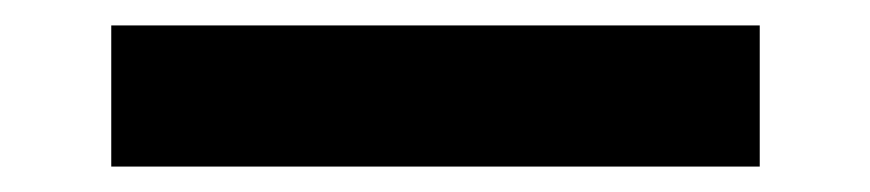

<svg xmlns="http://www.w3.org/2000/svg" viewBox="-20 -20 684 151"><path d="M67.5 0V111H577.5V0Z"/></svg>

Font: MCL Standard Medium
Style: Regular
Weight: 500
Designer: Květoslav Bartoš
Foundry: Florian Karsten
Version: Version 1.001;Glyphs 3.2.3 (3260)